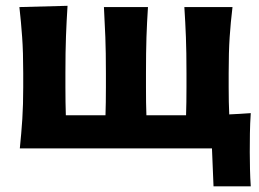

<svg xmlns="http://www.w3.org/2000/svg" viewBox="-20 -524 916 678"><path d="M734 134 728.5 0H50Q55.5 -53.5 58.8 -103.8Q62 -154 62 -216V-266Q62 -340.5 58.2 -393Q54.5 -445.5 48.5 -499L218.5 -503.5Q215 -449 213 -395.5Q211 -342 211 -266V-216Q211 -160.5 212.5 -117H352.5Q354 -160.5 354 -216V-266Q354 -340.5 352 -393Q350 -445.5 347 -499H502.5Q499 -445.5 497.2 -393Q495.5 -340.5 495.5 -266V-216Q495.5 -187 495.8 -162.8Q496 -138.5 497 -117H613.5Q626 -117 637 -117Q638.5 -160.5 638.5 -216V-266Q638.5 -340.5 636.5 -393Q634.5 -445.5 631 -499H801Q794.5 -445.5 791 -393Q787.5 -340.5 787.5 -266V-216Q787.5 -188 788 -164.5Q788.5 -141 789.5 -120Q808.5 -121 827.5 -122Q846.5 -123 865.5 -124.5Q863 -87.5 862.5 -52.5Q862 -17.5 862 13.5Q862 43.5 862.8 73.8Q863.5 104 865.5 134Z"/></svg>

Font: Commissioner Flair
Style: Bold
Weight: 700
Designer: Kostas Bartsokas
Foundry: Kostas Bartsokas
Version: Version 1.000; ttfautohint (v1.8.3)